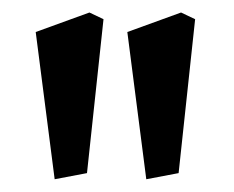

<svg xmlns="http://www.w3.org/2000/svg" viewBox="-20 -748 374 307"><path d="M213.9 -461.4 183.6 -696.8 269.5 -728 292 -717.3 265.6 -471.2ZM67.4 -461.4 37.1 -696.8 123 -728 145.5 -717.3 119.1 -471.2Z"/></svg>

Font: Almanac
Style: Regular
Weight: 400
Designer: Eden's Almanac
Version: Version 3.501;March 28, 2021;FontCreator 13.0.0.2683 64-bit